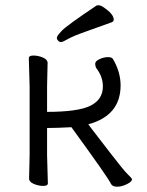

<svg xmlns="http://www.w3.org/2000/svg" viewBox="-20 -693 554 726"><path d="M400 3Q392 -17 250 -212Q193 -209 158 -209V-106L161 0Q161 10 143.5 10Q126 10 108 2.5Q90 -5 90 -18L92 -106V-366L89 -473Q89 -483 106.5 -483Q124 -483 142 -475.5Q160 -468 160 -455L158 -366V-270Q276 -270 322.5 -293.5Q369 -317 369 -366Q369 -403 345 -434Q340 -442 340 -452Q340 -462 356.5 -469.5Q373 -477 388 -477Q403 -477 407 -470Q436 -421 436 -370Q436 -256 314 -223Q315 -221 328.5 -203.5Q342 -186 395.5 -116.5Q449 -47 464 -33Q479 -19 479 -15Q479 -6 459.5 3.5Q440 13 423 13Q406 13 400 3ZM403 -609Q354 -591 305.5 -574Q257 -557 237 -545.5Q217 -534 211 -534Q205 -534 200 -539Q195 -544 195 -550.5Q195 -557 214 -577Q233 -597 345 -672Q347 -673 354 -673Q361 -673 374 -664Q410 -639 410 -619Q410 -612 403 -609Z"/></svg>

Font: LXGW WenKai TC
Style: Regular
Weight: 400
Designer: LXGW / Fontworks Inc.
Foundry: LXGW / Fontworks Inc.
Version: Version 1.330